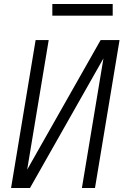

<svg xmlns="http://www.w3.org/2000/svg" viewBox="-20 -934 640 954"><path d="M35 0 157 -735H222L115 -91L480 -735H574L452 0H387L494 -644L129 0ZM240 -856V-914H540V-856Z"/></svg>

Font: Iosevka Curly LtExObl
Style: Regular
Weight: 300
Width: 7
Italic angle: -9°
Monospace: yes
Designer: Belleve Invis
Foundry: Belleve Invis
Version: Version 11.1.0; ttfautohint (v1.8.3)